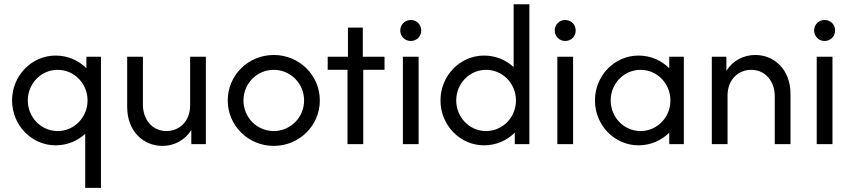

<svg xmlns="http://www.w3.org/2000/svg" viewBox="-20 -687 4054 915"><path d="M386.1 208.3H461.1V-416.7H391.7V-361.8C354.2 -399.3 302.8 -422.2 245.1 -422.2C130.6 -422.2 37.5 -326.4 37.5 -208.3C37.5 -90.3 130.6 5.6 245.1 5.6C300 5.6 349.3 -15.3 386.1 -49.3ZM254.9 -62.5C175.7 -62.5 112.5 -127.8 112.5 -208.3C112.5 -288.9 175.7 -354.2 254.9 -354.2C334 -354.2 397.2 -288.9 397.2 -208.3C397.2 -127.8 334 -62.5 254.9 -62.5Z M753.5 8.3C809.7 8.3 861.1 -18.1 891.7 -67.4V0H961.1V-416.7H886.1V-185.4C886.1 -105.6 831.9 -62.5 773.6 -62.5C702.1 -62.5 661.1 -121.5 661.1 -187.5V-416.7H586.1V-177.1C586.1 -59.7 665.3 8.3 753.5 8.3Z M1284.7 8.3C1406.2 8.3 1504.2 -88.2 1504.2 -208.3C1504.2 -328.5 1406.2 -425 1284.7 -425C1163.2 -425 1065.3 -328.5 1065.3 -208.3C1065.3 -88.2 1163.2 8.3 1284.7 8.3ZM1284.7 -62.5C1204.2 -62.5 1140.3 -127.8 1140.3 -208.3C1140.3 -288.9 1204.2 -354.2 1284.7 -354.2C1364.6 -354.2 1429.2 -288.9 1429.2 -208.3C1429.2 -127.8 1364.6 -62.5 1284.7 -62.5Z M1636.1 0H1711.1V-354.2H1812.5V-416.7H1709V-555.6H1638.2V-416.7H1541.7V-354.2H1636.1Z M1937.5 -491.7C1966 -491.7 1987.5 -513.9 1987.5 -541.7C1987.5 -570.1 1966 -591.7 1937.5 -591.7C1909.7 -591.7 1887.5 -570.1 1887.5 -541.7C1887.5 -513.9 1909.7 -491.7 1937.5 -491.7ZM1900 0H1975V-416.7H1900Z M2286.8 5.6C2344.4 5.6 2395.8 -17.4 2433.3 -54.9V0H2502.8V-666.7H2427.8V-367.4C2391 -401.4 2341.7 -422.2 2286.8 -422.2C2172.2 -422.2 2079.2 -326.4 2079.2 -208.3C2079.2 -90.3 2172.2 5.6 2286.8 5.6ZM2296.5 -62.5C2217.4 -62.5 2154.2 -127.8 2154.2 -208.3C2154.2 -288.9 2217.4 -354.2 2296.5 -354.2C2375.7 -354.2 2438.9 -288.9 2438.9 -208.3C2438.9 -127.8 2375.7 -62.5 2296.5 -62.5Z M2673.6 -491.7C2702.1 -491.7 2723.6 -513.9 2723.6 -541.7C2723.6 -570.1 2702.1 -591.7 2673.6 -591.7C2645.8 -591.7 2623.6 -570.1 2623.6 -541.7C2623.6 -513.9 2645.8 -491.7 2673.6 -491.7ZM2636.1 0H2711.1V-416.7H2636.1Z M3022.9 5.6C3080.6 5.6 3131.9 -17.4 3169.4 -54.9V0H3238.9V-416.7H3169.4V-361.8C3131.9 -399.3 3080.6 -422.2 3022.9 -422.2C2908.3 -422.2 2815.3 -326.4 2815.3 -208.3C2815.3 -90.3 2908.3 5.6 3022.9 5.6ZM3032.6 -62.5C2953.5 -62.5 2890.3 -127.8 2890.3 -208.3C2890.3 -288.9 2953.5 -354.2 3032.6 -354.2C3111.8 -354.2 3175 -288.9 3175 -208.3C3175 -127.8 3111.8 -62.5 3032.6 -62.5Z M3372.2 0H3447.2V-231.2C3447.2 -311.1 3501.4 -354.2 3559.7 -354.2C3631.2 -354.2 3672.2 -295.1 3672.2 -229.2V0H3747.2V-239.6C3747.2 -356.9 3668.1 -425 3579.9 -425C3523.6 -425 3472.2 -398.6 3441.7 -349.3V-416.7H3372.2Z M3909.7 -491.7C3938.2 -491.7 3959.7 -513.9 3959.7 -541.7C3959.7 -570.1 3938.2 -591.7 3909.7 -591.7C3881.9 -591.7 3859.7 -570.1 3859.7 -541.7C3859.7 -513.9 3881.9 -491.7 3909.7 -491.7ZM3872.2 0H3947.2V-416.7H3872.2Z"/></svg>

Font: Afacad
Style: Regular
Weight: 400
Designer: Kristian Moeller
Foundry: Dicotype
Version: Version 1.000